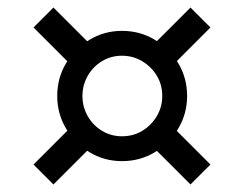

<svg xmlns="http://www.w3.org/2000/svg" viewBox="-20 -611 649 510"><path d="M304 -183Q257 -183 218 -206.5Q179 -230 155.5 -269.5Q132 -309 132 -356Q132 -404 155.5 -443Q179 -482 218 -505.5Q257 -529 304 -529Q352 -529 391 -505.5Q430 -482 453.5 -443Q477 -404 477 -356Q477 -309 453.5 -269.5Q430 -230 391 -206.5Q352 -183 304 -183ZM122 -121 69 -174 177 -282 230 -229ZM173 -434 69 -538 122 -591 226 -487ZM486 -121 380 -227 433 -280 539 -174ZM304 -249Q334 -249 358 -263.5Q382 -278 396.5 -302.5Q411 -327 411 -356Q411 -386 396.5 -410Q382 -434 357.5 -448.5Q333 -463 304 -463Q275 -463 251 -448.5Q227 -434 213 -409.5Q199 -385 199 -356Q199 -327 213 -302.5Q227 -278 251 -263.5Q275 -249 304 -249ZM433 -432 380 -485 486 -591 539 -538Z"/></svg>

Font: Exo Thin SemiBold
Style: Regular
Weight: 600
Version: Version 2.000